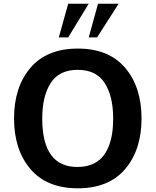

<svg xmlns="http://www.w3.org/2000/svg" viewBox="-20 -995 833 1028"><path d="M615.2 -975.1 500 -794.9H455.1L504.9 -975.1ZM455.1 -975.1 345.2 -794.9H294.9L345.2 -975.1ZM650.9 -90.8Q563 13.2 397 13.2Q230 13.2 142.1 -90.8Q55.2 -193.8 55.2 -360.8Q55.2 -527.8 142.1 -630.9Q230 -734.9 397 -734.9Q563 -734.9 650.9 -630.9Q737.8 -527.8 737.8 -360.8Q737.8 -193.8 650.9 -90.8ZM585.9 -360.8Q585.9 -479 541 -549.8Q495.6 -621.1 396 -621.1Q296.4 -621.1 251 -549.8Q206.1 -479 206.1 -360.8Q206.1 -99.6 396 -101.1Q438 -101.1 470.9 -114.5Q503.9 -127.9 525.1 -150.9Q546.4 -173.8 560.3 -207.3Q574.2 -240.7 580.1 -278.3Q585.9 -315.9 585.9 -360.8Z"/></svg>

Font: Perun
Style: Bold
Weight: 700
Foundry: Copyright (c) Stefan Peev, Context Ltd, 2016
Version: Version 1.0000